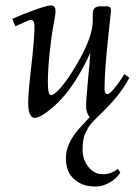

<svg xmlns="http://www.w3.org/2000/svg" viewBox="-20 -422 513 702"><path d="M106.9 9Q83 9 83 -48.1Q83 -81.1 94.5 -180.7Q106 -280.3 106 -325.9Q106 -349.1 93 -349.1Q87.4 -349.1 81.1 -345.9L35.9 -325.9L24.9 -353Q62.3 -369.9 107.4 -386Q152.6 -402.1 166 -402.1Q183.1 -402.1 183.1 -381.1Q183.1 -370.4 175.7 -331.5Q168.2 -292.7 161.6 -230Q155 -167.2 155 -120.6Q155 -74 167 -74Q175.8 -74 194.2 -93.1Q212.6 -112.3 233.6 -143.6Q254.6 -174.8 273.9 -210.4Q319.1 -292.7 319.1 -346.9V-368.9Q319.1 -384.3 325.3 -391.6Q331.5 -398.9 347.9 -398.9H372.1Q377.9 -398.9 382.3 -395Q386.7 -391.1 385.5 -378.8Q384.3 -366.5 377.2 -301.5Q362.1 -162.6 362.1 -96.9Q362.1 -77.9 373 -77.9Q380.1 -77.9 395.6 -96.2Q411.1 -114.5 423.1 -132.8L435.1 -150.9L452.9 -137.9Q421.6 -75.4 343 -0.5Q310.1 31 303.1 43.6Q296.1 56.2 291 67.4Q282 87.6 282 124.9Q282 162.1 303.5 188.6Q325 215.1 356 215.1Q387 215.1 410.9 195.1L419.9 209Q406.2 231 380.7 245.5Q355.2 260 329.7 260Q304.2 260 286.3 253.7Q268.3 247.3 253.4 235.1Q220.9 208.5 220.9 156Q220.9 105.5 265.4 52.7Q275.4 41 289.1 26.9Q302.7 12.7 308.1 6.1Q294.9 -8.3 294.9 -34.3Q294.9 -60.3 301.4 -125.6Q307.9 -190.9 310.1 -229Q290 -184.1 265.7 -143.8Q241.5 -103.5 218.4 -76.2Q195.3 -48.8 174.3 -30.8Q128.2 9 106.9 9Z"/></svg>

Font: Linden Hill
Style: Italic
Weight: 400
Italic angle: -5.60001°
Version: Version 1.201